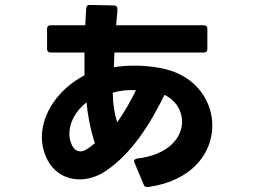

<svg xmlns="http://www.w3.org/2000/svg" viewBox="-20 -695 1040 775"><path d="M574 60H577C755 36 837 -77 837 -188C837 -283 777 -377 665 -411C626 -423 575 -430 522 -430C494 -430 466 -428 440 -424C440 -443 441 -463 442 -483H803C812 -483 817 -488 817 -497V-579C817 -588 812 -593 803 -593H449C450 -616 454 -638 454 -660C454 -668 449 -673 440 -673L343 -675C334 -676 329 -671 328 -662L324 -593H184C175 -593 170 -588 170 -579V-497C170 -488 175 -483 184 -483H321C321 -471 321 -460 321 -448V-391C213 -334 149 -235 149 -141C149 -113 155 -85 167 -59C194 1 246 29 302 29C336 29 372 18 404 -3C512 -74 587 -196 644 -312C690 -290 715 -248 715 -204C715 -139 660 -70 534 -55C526 -54 521 -50 521 -44C521 -42 522 -40 523 -38L560 50C562 57 567 60 574 60ZM272 -106C264 -121 260 -138 260 -156C260 -199 284 -246 329 -282C335 -224 346 -168 363 -117C354 -109 344 -102 334 -95C324 -88 314 -84 305 -84C292 -84 280 -91 272 -106ZM435 -321C464 -329 495 -333 529 -331C507 -286 481 -241 453 -201C442 -235 436 -274 435 -321Z"/></svg>

Font: LINE Seed JP_OTF Bold
Style: Regular
Weight: 700
Designer: LINE & Fontrix & Fontworks
Version: Version 1.009